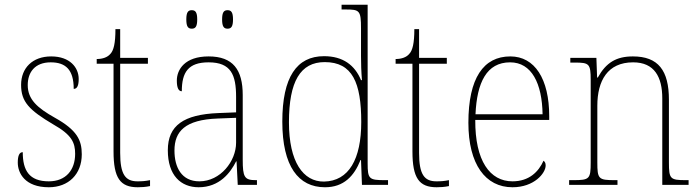

<svg xmlns="http://www.w3.org/2000/svg" viewBox="-20 -780 2951 810"><path d="M186 10C269 10 325 -45 325 -129C325 -189 305 -231 212 -283C137 -325 97 -361 97 -421C97 -475 127 -517 194 -517C257 -517 291 -486 291 -405C306 -405 312 -420 312 -447C312 -495 275 -542 196 -542C117 -542 69 -493 69 -422C69 -351 102 -316 205 -255C283 -211 297 -178 297 -131C297 -63 258 -15 186 -15C103 -15 76 -61 76 -138C62 -138 55 -124 55 -94C55 -50 85 10 186 10Z M561 10C577 10 594 9 613 5V-20C593 -16 580 -15 560 -15C509 -15 487 -44 487 -135V-511H604V-536H487V-657H467C467 -599 460 -567 445 -552C434 -539 414 -531 388 -531V-511H459V-141C459 -29 487 10 561 10Z M940 -659C955 -659 963 -667 963 -698C963 -729 955 -737 940 -737C925 -737 917 -729 917 -698C917 -667 925 -659 940 -659ZM789 -659C804 -659 812 -667 812 -698C812 -729 804 -737 789 -737C774 -737 766 -729 766 -698C766 -667 774 -659 789 -659ZM818 10C906 10 952 -51 976 -99H978L983 0H1064V-20H1059C1011 -20 1004 -33 1004 -107V-379C1004 -486 963 -542 860 -542C760 -542 726 -487 726 -440C726 -410 733 -395 747 -395C747 -475 774 -517 860 -517C955 -517 976 -464 976 -371V-306L901 -303C755 -297 688 -251 688 -146C688 -40 743 10 818 10ZM821 -15C746 -15 716 -74 716 -145C716 -226 761 -275 899 -280L976 -283V-178C976 -100 910 -15 821 -15Z M1351 10C1430 10 1474 -37 1501 -105H1503L1507 0H1617V-20H1603C1537 -20 1531 -25 1531 -91V-760H1421V-740H1438C1497 -740 1503 -736 1503 -660V-543C1503 -513 1504 -477 1507 -442H1503C1477 -505 1427 -543 1347 -543C1232 -543 1171 -455 1171 -267C1171 -78 1239 10 1351 10ZM1347 -14C1259 -13 1199 -97 1199 -264C1199 -436 1247 -518 1350 -518C1467 -518 1504 -431 1504 -265C1504 -109 1452 -16 1347 -14Z M1822 10C1838 10 1855 9 1874 5V-20C1854 -16 1841 -15 1821 -15C1770 -15 1748 -44 1748 -135V-511H1865V-536H1748V-657H1728C1728 -599 1721 -567 1706 -552C1695 -539 1675 -531 1649 -531V-511H1720V-141C1720 -29 1748 10 1822 10Z M2142 10C2233 10 2282 -49 2282 -82C2282 -93 2278 -98 2273 -102C2252 -55 2212 -15 2142 -15C2047 -15 1984 -101 1985 -274H2297V-290C2297 -447 2236 -542 2133 -542C2020 -542 1956 -451 1956 -262C1956 -87 2028 10 2142 10ZM2269 -298H1986C1992 -432 2033 -517 2132 -517C2223 -517 2267 -428 2269 -298Z M2381 0H2585V-20H2573C2505 -20 2500 -25 2500 -95V-334C2500 -439 2543 -517 2651 -517C2741 -517 2774 -455 2774 -365V0H2885V-20H2874C2807 -20 2802 -25 2802 -95V-359C2802 -483 2757 -542 2650 -542C2580 -542 2537 -516 2502 -453H2499L2496 -536H2386V-516H2405C2466 -516 2472 -511 2472 -442V-95C2472 -25 2467 -20 2399 -20H2381Z"/></svg>

Font: Noto Serif Myanmar SemiCondensed Thin
Style: Regular
Weight: 100
Width: 4
Designer: Ben Mitchell and the Monotype Design Team
Foundry: Monotype Imaging Inc.
Version: Version 2.106